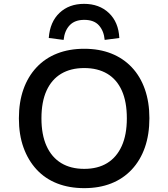

<svg xmlns="http://www.w3.org/2000/svg" viewBox="-20 -967 874 996"><path d="M417 9Q339 9 276.5 -15.5Q214 -40 170 -87.5Q126 -135 102 -201.5Q78 -268 78 -353Q78 -437 101.5 -503.5Q125 -570 169.5 -617.5Q214 -665 276.5 -689.5Q339 -714 417 -714Q495 -714 557 -689.5Q619 -665 663.5 -618Q708 -571 731.5 -504Q755 -437 755 -354Q755 -269 731.5 -202Q708 -135 663.5 -87.5Q619 -40 557 -15.5Q495 9 417 9ZM417 -91Q487 -91 536 -121Q585 -151 611.5 -209.5Q638 -268 638 -353Q638 -439 612 -497Q586 -555 536.5 -584.5Q487 -614 417 -614Q347 -614 297.5 -584.5Q248 -555 221.5 -497Q195 -439 195 -353Q195 -268 221.5 -209.5Q248 -151 297.5 -121Q347 -91 417 -91ZM310 -760 233 -770Q239 -853 288.5 -900Q338 -947 416 -947Q495 -947 545 -899.5Q595 -852 599 -770L523 -760Q519 -806 493.5 -835Q468 -864 417 -864Q368 -864 341.5 -836Q315 -808 310 -760Z"/></svg>

Font: Nunito Sans 6pt SemiBold
Style: Regular
Weight: 600
Version: Version 3.101;gftools[0.9.27]